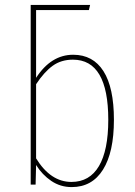

<svg xmlns="http://www.w3.org/2000/svg" viewBox="-20 -752 551 782"><path d="M444 -264Q444 -132 399.5 -61Q355 10 272 10Q226 10 189 -15Q152 -40 127 -80L125 0H105V-732H347L342 -711H127V-435Q188 -529 278 -529Q359 -529 401.5 -462Q444 -395 444 -264ZM421 -264Q421 -509 277 -509Q229 -509 194.5 -484Q160 -459 127 -409V-107Q186 -11 271 -11Q345 -11 383 -75.5Q421 -140 421 -264Z"/></svg>

Font: Fira Sans Condensed Thin
Style: Regular
Weight: 250
Width: 3
Designer: Carrois Corporate & Edenspiekermann AG
Foundry: Carrois Corporate GbR & Edenspiekermann AG
Version: Version 4.203